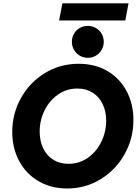

<svg xmlns="http://www.w3.org/2000/svg" viewBox="-20 -1104 820 1132"><path d="M52.2 -326.2Q52.2 -434.1 103.8 -526.4Q155.3 -618.7 245.1 -673.3Q335 -728 443.8 -728Q540.5 -728 613.8 -684.8Q687 -641.6 726.8 -566.2Q766.6 -490.7 766.6 -396.5Q766.6 -288.1 714.8 -195.3Q663.1 -102.5 573.5 -47.6Q483.9 7.3 376 7.3Q280.8 7.3 207 -35.9Q133.3 -79.1 92.8 -155Q52.2 -231 52.2 -326.2ZM606 -392.6Q606 -447.3 585.4 -490.2Q564.9 -533.2 526.6 -557.6Q488.3 -582 436 -582Q372.6 -582 321.5 -546.1Q270.5 -510.3 242.2 -451.9Q213.9 -393.6 213.9 -328.1Q213.9 -273.4 234.4 -230.2Q254.9 -187 293.5 -162.6Q332 -138.2 383.8 -138.2Q447.8 -138.2 498.5 -174.1Q549.3 -210 577.6 -268.6Q606 -327.1 606 -392.6ZM403.8 -857.4Q403.8 -883.8 416.3 -905.3Q428.7 -926.8 450.2 -939Q471.7 -951.2 498 -951.2Q523.9 -951.2 545.4 -938.7Q566.9 -926.3 579.3 -905Q591.8 -883.8 591.8 -857.4Q591.8 -831.5 579.3 -810.1Q566.9 -788.6 545.4 -775.9Q523.9 -763.2 498 -763.2Q471.7 -763.2 450.2 -775.9Q428.7 -788.6 416.3 -810.1Q403.8 -831.5 403.8 -857.4ZM347.7 -1084.5H737.8L718.8 -983.4H328.6Z"/></svg>

Font: Reddit Sans Vanilla ExtraBold
Style: Italic
Weight: 800
Italic angle: -11.25°
Designer: Stephen Hutchings
Version: Version 1.013